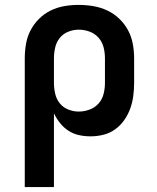

<svg xmlns="http://www.w3.org/2000/svg" viewBox="-20 -548 640 783"><path d="M81 215V-310Q81 -339 86 -368.5Q91 -398 104.5 -424Q118 -450 139 -471Q160 -492 186.5 -505Q213 -518 242 -523Q271 -528 301 -528Q331 -528 360.5 -523Q390 -518 417 -505.5Q444 -493 466 -472Q488 -451 502 -425Q516 -399 521.5 -369.5Q527 -340 527 -310V-210Q527 -183 523.5 -156.5Q520 -130 511 -105Q502 -80 486.5 -58Q471 -36 449.5 -20.5Q428 -5 402 1.5Q376 8 349 8Q325 8 302 3Q279 -2 259 -15Q239 -28 224.5 -46.5Q210 -65 200 -86V215ZM301 -93Q323 -93 345 -101Q367 -109 382 -126Q397 -143 402.5 -165Q408 -187 408 -210V-310Q408 -333 402.5 -355Q397 -377 382 -394Q367 -411 345.5 -419Q324 -427 301 -427Q279 -427 258 -418.5Q237 -410 223.5 -393Q210 -376 205 -354Q200 -332 200 -310V-210Q200 -188 205 -166Q210 -144 223.5 -127Q237 -110 258 -101.5Q279 -93 301 -93Z"/></svg>

Font: Zed Sans Extended
Style: Bold
Weight: 700
Width: 7
Designer: Belleve Invis
Foundry: Belleve Invis
Version: Version 1.0.0; ttfautohint (v1.8.4)